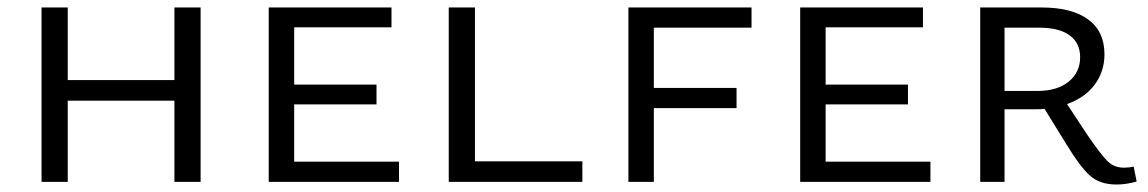

<svg xmlns="http://www.w3.org/2000/svg" viewBox="-20 -486 3067 513"><path d="M516 -466V0H446V-217H161V0H91V-466H161V-272H446V-466Z M1046 -54V0H698V-466H1026V-413H766V-260H986V-207H766V-54Z M1536 -55V0H1179V-466H1249V-55Z M1727 -412V-251H1948V-197H1727V0H1659V-466H1988V-412Z M2466 -54V0H2118V-466H2446V-413H2186V-260H2406V-207H2186V-54Z M3017 -1Q2989 7 2963 7Q2919 7 2892.5 -16.5Q2866 -40 2829 -101L2771 -195Q2761 -194 2741 -194H2664V0H2599V-466H2763Q2844 -466 2887.5 -434Q2931 -402 2931 -341Q2931 -295 2905 -260Q2879 -225 2831 -208L2885 -126Q2922 -72 2939.5 -55Q2957 -38 2983 -38Q2997 -38 3009 -41ZM2752 -243Q2805 -243 2835.5 -268Q2866 -293 2866 -333Q2866 -371 2838 -391.5Q2810 -412 2757 -412H2664V-243Z"/></svg>

Font: Ysabeau SC
Style: Regular
Weight: 400
Designer: Christian Thalmann (Catharsis Fonts)
Version: Version 0.003